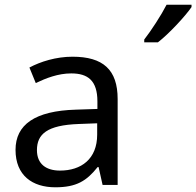

<svg xmlns="http://www.w3.org/2000/svg" viewBox="-20 -786 834 816"><path d="M794 -756V-766H688C665 -721 622 -655 593 -618V-606H651C698 -642 769 -719 794 -756ZM215 10C305 10 348 -17 395 -76H399L416 0H480V-365C480 -490 418 -545 288 -545C218 -545 152 -524 105 -499L132 -433C176 -454 227 -474 283 -474C353 -474 394 -444 394 -355V-323L303 -320C128 -315 46 -256 46 -149C46 -40 118 10 215 10ZM235 -61C177 -61 137 -88 137 -148C137 -216 180 -254 314 -259L393 -262V-214C393 -110 325 -61 235 -61Z"/></svg>

Font: Noto Sans Math
Style: Regular
Weight: 400
Designer: Monotype Design Team, Delve Withrington, Jeff Kellem
Foundry: Monotype Imaging Inc., Delve Fonts LLC
Version: Version 3.000